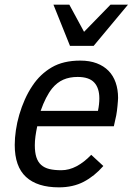

<svg xmlns="http://www.w3.org/2000/svg" viewBox="-20 -786 567 821"><path d="M139.2 -246.1Q134.3 -223.1 131.6 -203.1Q128.9 -183.1 128.9 -165Q128.9 -134.3 135.5 -113.8Q142.1 -93.3 156 -80.8Q169.9 -68.4 191.2 -63.2Q212.4 -58.1 242.2 -58.1Q275.4 -58.1 307.6 -75.2Q339.8 -92.3 370.1 -124L421.9 -76.2Q383.8 -32.7 338.1 -8.8Q292.5 15.1 231.9 15.1Q139.6 15.1 91.3 -29.3Q43 -73.7 43 -166Q43 -195.8 47.9 -229Q52.7 -262.2 62.5 -295.7Q72.3 -329.1 86.4 -360.8Q100.6 -392.6 119.1 -419.9Q151.9 -469.2 201.2 -498Q250.5 -526.9 323.2 -526.9Q363.3 -526.9 393.6 -515.4Q423.8 -503.9 444.1 -483.2Q464.4 -462.4 474.6 -432.9Q484.9 -403.3 484.9 -367.2Q484.9 -362.3 484.1 -353Q483.4 -343.8 482.4 -333Q481.4 -322.3 480 -311.5Q478.5 -300.8 477.1 -293L466.8 -246.1ZM398.9 -312Q404.8 -340.3 404.8 -365.2Q404.8 -409.7 382.8 -433.3Q360.8 -457 312 -457Q277.3 -457 250.7 -445.3Q224.1 -433.6 203.1 -408.2Q175.3 -373.5 153.8 -312ZM276.4 -766.1 339.4 -649.9 452.6 -766.1H527.3L380.4 -589.8H279.3L208.5 -766.1Z"/></svg>

Font: Clear Sans
Style: Italic
Weight: 400
Italic angle: -12°
Foundry: Intel Corporation
Version: Version 1.00